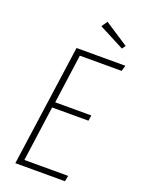

<svg xmlns="http://www.w3.org/2000/svg" viewBox="-161 -941 751 1014"><g transform="rotate(20 214.5 -434.0)"><path d="M261.2 -868.2 395 -780.8 380.9 -761.2 238.8 -835ZM429.2 -682.1 419.9 -649.9H185.1L147 -374H350.1L345.2 -342.8H141.1L98.1 -32.2H344.2L337.9 0H59.1L154.8 -682.1Z"/></g></svg>

Font: Fira Sans Compressed UltraLight
Style: Italic
Weight: 200
Width: 3
Italic angle: -8°
Designer: Carrois Corporate & Edenspiekermann AG
Foundry: Carrois Corporate GbR & Edenspiekermann AG
Version: Version 4.203;PS 004.203;hotconv 1.0.88;makeotf.lib2.5.64775